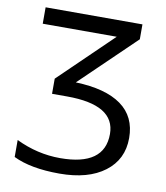

<svg xmlns="http://www.w3.org/2000/svg" viewBox="-82 -782 746 861"><g transform="rotate(10 291.5 -352.0)"><path d="M439 -204.1Q439 -336.9 220.2 -336.9H151.9V-405.8L393.1 -639.2H56.2V-713.9H497.1V-646L248 -405.8Q384.3 -401.4 455.6 -350.1Q526.9 -298.8 526.9 -201.2Q526.9 -103.5 451.9 -46.9Q377 9.8 246.1 9.8Q115.2 9.8 36.1 -28.8V-106Q133.8 -59.1 237.3 -59.1Q439 -59.1 439 -204.1Z"/></g></svg>

Font: OpenSans-Regular
Style: Regular
Weight: 400
Foundry: Ascender Corporation
Version: Version 1.10